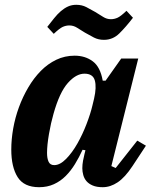

<svg xmlns="http://www.w3.org/2000/svg" viewBox="-20 -768 632 800"><path d="M143 12Q80 12 53.5 -30Q27 -72 27 -145Q27 -187 35 -232.5Q43 -278 59 -321.5Q75 -365 98 -404Q121 -443 150 -472.5Q179 -502 214.5 -519Q250 -536 291 -536Q335 -536 366.5 -512.5Q398 -489 408 -432H420L485 -524H556L444 -76L462 -68L552 -182L588 -161L532 -76Q501 -29 470.5 -8.5Q440 12 408 12Q383 12 366.5 5Q350 -2 340.5 -13Q331 -24 327 -38.5Q323 -53 323 -67Q323 -82 326 -98.5Q329 -115 332 -126L336 -142L324 -144Q310 -113 292.5 -84.5Q275 -56 253.5 -34.5Q232 -13 204.5 -0.5Q177 12 143 12ZM206 -80Q230 -80 255.5 -106Q281 -132 302.5 -170Q324 -208 340.5 -251Q357 -294 365 -328L372 -357Q383 -405 375 -433Q367 -461 332 -461Q297 -461 262.5 -422Q228 -383 203 -294Q192 -256 184 -209.5Q176 -163 176 -131Q176 -108 182.5 -94Q189 -80 206 -80ZM413 -602Q390 -602 371.5 -611.5Q353 -621 334 -632Q316 -643 301 -652.5Q286 -662 269 -662Q255 -662 241.5 -656Q228 -650 204 -627L177 -656Q192 -675 205.5 -692Q219 -709 233.5 -721.5Q248 -734 263.5 -741Q279 -748 298 -748Q321 -748 339.5 -738.5Q358 -729 377 -718Q395 -707 410 -697.5Q425 -688 442 -688Q456 -688 469.5 -694Q483 -700 507 -723L534 -694Q504 -655 477 -628.5Q450 -602 413 -602Z"/></svg>

Font: IBM Plex Serif
Style: Bold Italic
Weight: 700
Italic angle: -14°
Designer: Mike Abbink, Paul van der Laan, Pieter van Rosmalen
Foundry: Bold Monday
Version: Version 3.001